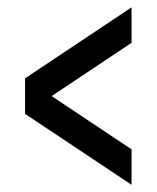

<svg xmlns="http://www.w3.org/2000/svg" viewBox="-20 -606 431 528"><path d="M341.8 -585.9V-488.3L122.1 -341.8L341.8 -195.3V-97.7L48.8 -293V-390.6Z"/></svg>

Font: BabelStone Runic Beorhtric
Style: Regular
Weight: 400
Designer: Andrew West
Foundry: BabelStone
Version: Version 7.004;November 9, 2023